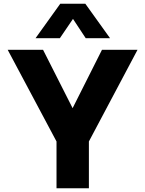

<svg xmlns="http://www.w3.org/2000/svg" viewBox="-20 -1006 776 1026"><path d="M300 -802 370 -905 438 -802H568L436 -986H302L170 -802ZM455 0V-250L715 -740H525L368 -428L210 -740H21L282 -250V0Z"/></svg>

Font: Be Vietnam Pro ExtraBold
Style: Regular
Weight: 800
Designer: Lam Bao, Tony Le, Vietanh Nguyen
Foundry: Yellow Type Foundry
Version: Version 1.002